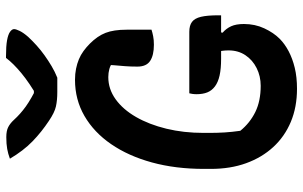

<svg xmlns="http://www.w3.org/2000/svg" viewBox="-205 -785 1010 640"><g transform="rotate(-90 300.0 -465.0)"><path d="M309 -339H514Q535 -339 547 -330Q559 -321 564 -300Q569 -279 569 -242V-233H424Q391 -233 368.5 -238Q346 -243 332 -253.5Q318 -264 312 -279Q306 -294 306 -315Q306 -322 307 -329Q308 -336 309 -339ZM354 -720Q374 -720 391 -716.5Q408 -713 422.5 -707Q437 -701 450 -691.5Q463 -682 475 -670Q500 -645 510.5 -618Q521 -591 521 -548Q521 -534 521 -520Q521 -506 521 -492Q521 -478 521 -465Q512 -462 499.5 -459.5Q487 -457 471 -457Q436 -457 417 -469.5Q398 -482 398 -512Q398 -536 399.5 -554Q401 -572 402.5 -589.5Q404 -607 404 -629L416 -592Q403 -602 390 -605.5Q377 -609 363 -609Q323 -609 289 -584.5Q255 -560 230 -516.5Q205 -473 191 -415.5Q177 -358 177 -291V-274Q177 -246 178.5 -221.5Q180 -197 184 -169Q210 -137 246.5 -119Q283 -101 334 -101Q366 -101 393 -114.5Q420 -128 436 -152Q452 -176 452 -208Q452 -218 451 -226Q450 -234 449 -241Q448 -248 446 -255H516L511 -228Q525 -216 532.5 -199.5Q540 -183 540 -157Q540 -120 525.5 -89Q511 -58 491 -38Q474 -21 449.5 -8Q425 5 394 12.5Q363 20 324 20Q263 20 214 -0.5Q165 -21 130 -59Q95 -97 76 -149.5Q57 -202 57 -267V-290Q57 -385 78.5 -463.5Q100 -542 139.5 -599.5Q179 -657 233.5 -688.5Q288 -720 354 -720ZM361 -779Q352 -779 344.5 -779Q337 -779 328.5 -779Q320 -779 313 -779Q286 -779 265.5 -783.5Q245 -788 217 -807Q199 -819 182 -832.5Q165 -846 149 -861.5Q133 -877 118.5 -896Q104 -915 91 -937Q107 -943 123.5 -946Q140 -949 163 -949Q184 -949 196.5 -942.5Q209 -936 220 -924Q240 -902 265 -884Q290 -866 337 -843L280 -857Q297 -857 314 -857Q331 -857 348 -857L292 -842Q344 -872 376.5 -899Q409 -926 427 -950H433Q466 -950 485.5 -946.5Q505 -943 514 -936.5Q523 -930 523 -923Q523 -917 517 -904.5Q511 -892 497 -876Q484 -862 468.5 -848Q453 -834 435.5 -821.5Q418 -809 399.5 -798Q381 -787 361 -779Z"/></g></svg>

Font: Recursive Monospace Casual SemiBold
Style: Regular
Weight: 600
Version: Version 1.047